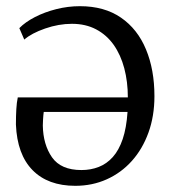

<svg xmlns="http://www.w3.org/2000/svg" viewBox="-20 -589 549 621"><path d="M223.5 12Q135 12 85.2 -38.8Q35.5 -89.5 31.5 -186Q31.5 -214.5 32.8 -236Q34 -257.5 37.5 -274H393.5Q393.5 -324.5 382 -368Q370.5 -411.5 347.8 -443.8Q325 -476 291 -494Q257 -512 212.5 -512Q170 -512 126 -496.8Q82 -481.5 58.5 -461L42.5 -498Q61.5 -517.5 93 -533.8Q124.5 -550 162.2 -559.5Q200 -569 238.5 -569Q317.5 -569 371.2 -532Q425 -495 452.2 -429.2Q479.5 -363.5 479.5 -278Q479.5 -213.5 460.2 -160.2Q441 -107 406.5 -68.5Q372 -30 325.2 -9Q278.5 12 223.5 12ZM243.5 -39Q273.5 -39 299.2 -49Q325 -59 344.8 -81Q364.5 -103 376.8 -139Q389 -175 392.5 -227H121.5Q120 -216.5 119.2 -201.8Q118.5 -187 118.5 -183Q119.5 -121.5 148.2 -80.2Q177 -39 243.5 -39Z"/></svg>

Font: Merriweather Light
Style: Regular
Weight: 300
Designer: Eben Sorkin
Foundry: Eben Sorkin
Version: Version 2.100